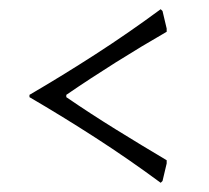

<svg xmlns="http://www.w3.org/2000/svg" viewBox="-20 -449 454 417"><path d="M124 -238Q175 -203 231.5 -168Q288 -133 342 -101V-94L333 -56L329 -52Q260 -103 188 -149.5Q116 -196 44 -238V-243Q116 -285 188 -331.5Q260 -378 329 -429L333 -425L342 -387V-380Q288 -349 231.5 -313.5Q175 -278 124 -243Z"/></svg>

Font: Quattrocento
Style: Regular
Weight: 400
Designer: Pablo Impallari
Foundry: Pablo Impallari, Igino Marini, Branda Gallo
Version: Version 2.000